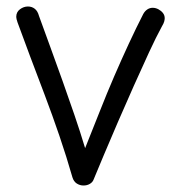

<svg xmlns="http://www.w3.org/2000/svg" viewBox="-20 -558 542 591"><path d="M34 -489Q32 -495 31 -499Q30 -503 30 -506Q30 -521 41.5 -529.5Q53 -538 66 -538Q78 -538 87 -531Q96 -524 100 -509Q117 -462 135.5 -411.5Q154 -361 172.5 -309Q191 -257 209 -204.5Q227 -152 242 -102Q265 -159 287 -215Q309 -271 331.5 -323Q354 -375 376.5 -423.5Q399 -472 421 -515Q426 -524 433.5 -529Q441 -534 450 -534Q459 -534 467.5 -529.5Q476 -525 481.5 -518Q487 -511 487 -502Q487 -498 485.5 -492Q484 -486 478 -476Q461 -445 439 -397.5Q417 -350 392 -294Q367 -238 343 -182.5Q319 -127 299.5 -80.5Q280 -34 268 -5Q265 3 256.5 8Q248 13 237 13Q226 13 216.5 7Q207 1 203 -12Q185 -75 163 -139.5Q141 -204 117.5 -266Q94 -328 72.5 -385Q51 -442 34 -489Z"/></svg>

Font: Playpen Sans Light
Style: Regular
Weight: 300
Designer: Laura Meseguer, Veronika Burian, José Scaglione
Foundry: TypeTogether
Version: Version 1.001